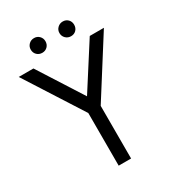

<svg xmlns="http://www.w3.org/2000/svg" viewBox="-218 -1047 1051 1166"><g transform="rotate(-30 307.5 -464.0)"><path d="M506.8 -770H606L352.1 -369.1V0H265.1V-369.1L8.8 -770H111.8L309.1 -460.9ZM154.8 -877Q154.8 -898.4 169.7 -913.3Q184.6 -928.2 207 -928.2Q228.5 -928.2 243.2 -913.3Q257.8 -898.4 257.8 -877Q257.8 -854.5 243.2 -839.8Q228.5 -825.2 207 -825.2Q184.6 -825.2 169.7 -839.8Q154.8 -854.5 154.8 -877ZM356 -877Q356 -898.4 371.3 -913.3Q386.7 -928.2 408.2 -928.2Q430.2 -928.2 444.6 -913.6Q459 -898.9 459 -877Q459 -854.5 444.8 -839.8Q430.7 -825.2 408.2 -825.2Q386.2 -825.2 371.1 -840.1Q356 -855 356 -877Z"/></g></svg>

Font: Junction Regular
Style: Regular
Weight: 500
Designer: Caroline Hadilaksono
Foundry: Caroline Hadilaksono
Version: Version 1.056